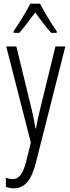

<svg xmlns="http://www.w3.org/2000/svg" viewBox="-20 -785 383 1046"><path d="M14 -532H69L153 -187Q162 -148 166 -127Q170 -106 173 -85H176Q181 -114 186 -138Q191 -162 198 -188L282 -532H336L175 103Q156 177 127 209Q98 241 55 241Q44 241 33.5 239Q23 237 12 233V183Q32 191 49 191Q73 191 90.5 170.5Q108 150 123 93L148 -8ZM198 -765Q210 -742 227 -712.5Q244 -683 261 -656.5Q278 -630 289 -615V-606H259Q238 -629 215.5 -658.5Q193 -688 172 -717Q151 -690 127.5 -658.5Q104 -627 85 -606H54V-615Q68 -635 85 -661.5Q102 -688 118 -715.5Q134 -743 145 -765Z"/></svg>

Font: Noto Sans Sinhala UI ExtraCondensed Light
Style: Regular
Weight: 300
Width: 2
Designer: Jelle Bosma - Monotype Design Team
Foundry: Monotype Imaging Inc.
Version: Version 2.006; ttfautohint (v1.8.4.7-5d5b)